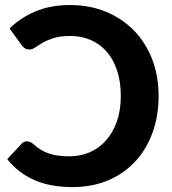

<svg xmlns="http://www.w3.org/2000/svg" viewBox="-20 -754 700 782"><path d="M90 -178.5Q97 -178.5 103.2 -175.5Q109.5 -172.5 115 -168Q130.5 -153.5 146.5 -144Q162.5 -134.5 180 -128.5Q197.5 -122.5 218.2 -120Q239 -117.5 264.5 -117.5Q307.5 -117.5 345.2 -133.8Q383 -150 411.2 -181.5Q439.5 -213 455.8 -258.8Q472 -304.5 472 -363Q472 -421 457 -466.5Q442 -512 414.8 -543.2Q387.5 -574.5 349.8 -591Q312 -607.5 266.5 -607.5Q225 -607.5 198.5 -599Q172 -590.5 154 -580Q136 -569.5 124 -561Q112 -552.5 99.5 -552.5Q87.5 -552.5 80.8 -557.5Q74 -562.5 69 -569L19 -638Q61.5 -680.5 123.2 -707Q185 -733.5 265.5 -733.5Q345.5 -733.5 411.8 -706Q478 -678.5 525.8 -629.5Q573.5 -580.5 599.8 -512.5Q626 -444.5 626 -363Q626 -282.5 601.5 -214.5Q577 -146.5 531.5 -97Q486 -47.5 421 -19.8Q356 8 274.5 8Q184.5 8 119 -21Q53.5 -50 9.5 -106L69 -169.5Q74 -174.5 79.2 -176.5Q84.5 -178.5 90 -178.5Z"/></svg>

Font: Lato 2
Style: Regular
Weight: 800
Designer: Lukasz Dziedzic with Adam Twardoch and Botio Nikoltchev
Foundry: tyPoland Lukasz Dziedzic
Version: Version 2.015; 2015-08-06; http://www.latofonts.com/